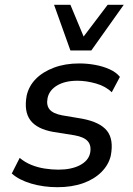

<svg xmlns="http://www.w3.org/2000/svg" viewBox="-20 -770 554 799"><path d="M219 9Q161 9 110 -6Q59 -21 29 -48L62 -113Q83 -95 110 -84Q137 -73 166.5 -68.5Q196 -64 223 -64Q277 -64 312.5 -82.5Q348 -101 355 -133Q361 -164 345.5 -182Q330 -200 290 -207L202 -221Q134 -233 106.5 -269.5Q79 -306 91 -372Q100 -412 129 -441.5Q158 -471 204.5 -488.5Q251 -506 310 -506Q343 -506 376 -500Q409 -494 436.5 -481.5Q464 -469 479 -450L445 -386Q420 -411 379.5 -422.5Q339 -434 302 -434Q251 -434 218 -414.5Q185 -395 178 -362Q172 -332 186.5 -314.5Q201 -297 239 -290L322 -276Q396 -262 425 -226Q454 -190 441 -122Q432 -84 402 -54Q372 -24 325.5 -7.5Q279 9 219 9ZM273 -560 205 -750H273L328 -618L428 -750H495L360 -560Z"/></svg>

Font: Nunito Sans 7pt SemiCondensed Medium
Style: Italic
Weight: 500
Width: 4
Italic angle: -9°
Designer: Vernon Adams
Foundry: Vernon Adams
Version: Version 3.101;gftools[0.9.27]